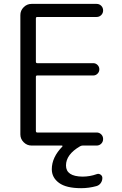

<svg xmlns="http://www.w3.org/2000/svg" viewBox="-20 -773 627 990"><path d="M398.4 197.3Q321.3 197.3 284.2 169.9Q247.1 142.6 247.1 99.6Q247.1 38.1 301.8 -17.6Q302.7 -18.6 302.2 -20.5Q301.8 -22.5 298.8 -22.5H142.6Q119.1 -22.5 102.1 -39.6Q85 -56.6 85 -80.1V-695.3Q85 -718.8 102.1 -735.8Q119.1 -752.9 142.6 -752.9H478.5Q492.2 -752.9 502 -743.2Q511.7 -733.4 511.7 -719.2Q511.7 -705.1 502 -695.3Q492.2 -685.5 478.5 -685.5H171.9Q165 -685.5 165 -677.7V-455.1Q165 -447.3 171.9 -447.3H460.9Q473.6 -447.3 482.9 -438Q492.2 -428.7 492.2 -415.5Q492.2 -402.3 482.9 -393.1Q473.6 -383.8 460.9 -383.8H171.9Q165 -383.8 165 -377V-97.7Q165 -89.8 171.9 -89.8H478.5Q492.2 -89.8 502 -80.1Q511.7 -70.3 511.7 -56.2Q511.7 -42 502 -32.2Q492.2 -22.5 478.5 -22.5H406.2Q399.4 -22.5 392.6 -18.6Q320.3 23.4 320.3 80.1Q320.3 136.7 405.3 137.7Q443.4 137.7 478.5 125Q489.3 121.1 498.5 127.4Q507.8 133.8 507.8 144.5Q507.8 159.2 499.5 170.9Q491.2 182.6 477.5 186.5Q438.5 197.3 398.4 197.3Z"/></svg>

Font: Gen Jyuu Gothic Normal
Style: Regular
Weight: 300
Designer: [Source Han Sans]
Ryoko NISHIZUKA  (kana & ideographs); Paul D. Hunt (Latin, Greek & Cyrillic); Wenlong ZHANG  (bopomofo
Version: Version 1.002.20150607